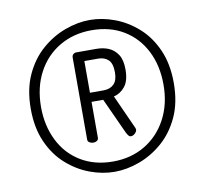

<svg xmlns="http://www.w3.org/2000/svg" viewBox="-74 -765 864 811"><g transform="rotate(-10 358.0 -360.0)"><path d="M355 -35Q302 -35 248.5 -55Q195 -75 150 -115Q105 -155 78 -216Q51 -277 51 -358Q51 -442 79.5 -503.5Q108 -565 154 -605Q200 -645 254.5 -665Q309 -685 361 -685Q414 -685 467.5 -665Q521 -645 566 -605Q611 -565 638 -504Q665 -443 665 -362Q665 -278 636.5 -216.5Q608 -155 562 -115Q516 -75 461.5 -55Q407 -35 355 -35ZM355 -79Q433 -79 493 -115Q553 -151 587 -215Q621 -279 621 -362Q621 -444 589 -507Q557 -570 498.5 -605.5Q440 -641 361 -641Q284 -641 223.5 -605.5Q163 -570 129 -506Q95 -442 95 -358Q95 -278 127 -214Q159 -150 218 -114.5Q277 -79 355 -79ZM448 -171Q442 -171 437.5 -176.5Q433 -182 429 -190L359 -343H309V-189Q309 -181 302.5 -176.5Q296 -172 287 -172Q278 -172 270.5 -176.5Q263 -181 263 -189V-543Q263 -549 267.5 -554Q272 -559 279 -560H367Q397 -560 420.5 -550Q444 -540 459 -517Q474 -494 474 -453Q474 -405 454.5 -380.5Q435 -356 406 -349L472 -203Q474 -198 474 -196Q474 -187 465.5 -179Q457 -171 448 -171ZM309 -382H368Q395 -382 411.5 -398Q428 -414 428 -449Q428 -487 411.5 -502.5Q395 -518 368 -518H309Z"/></g></svg>

Font: Dosis ExtraLight
Style: Regular
Weight: 400
Version: Version 3.001; ttfautohint (v1.8.2)